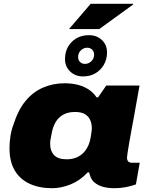

<svg xmlns="http://www.w3.org/2000/svg" viewBox="-20 -978 778 1010"><path d="M254 12Q186 12 135.5 -11.5Q85 -35 57.5 -81.5Q30 -128 30 -198Q30 -233 35.5 -265.5Q41 -298 52 -326Q75 -399 114 -446.5Q153 -494 206 -517Q259 -540 320 -540Q353 -540 384.5 -533Q416 -526 443 -509.5Q470 -493 488 -466H496L539 -528H714L693 -411Q690 -393 684.5 -363Q679 -333 672.5 -298.5Q666 -264 660.5 -231.5Q655 -199 651.5 -177Q648 -155 648 -149Q648 -136 654.5 -129Q661 -122 673 -122H715L695 -8Q674 0 644 6Q614 12 583 12Q541 12 513 2Q485 -8 469 -26Q461 -35 456.5 -46.5Q452 -58 449 -71H441Q401 -28 351.5 -8Q302 12 254 12ZM331 -140Q359 -140 381 -149Q403 -158 418.5 -174Q434 -190 443.5 -210.5Q453 -231 457 -255Q459 -270 460.5 -278.5Q462 -287 462.5 -293Q463 -299 463 -303Q463 -328 454 -347.5Q445 -367 426 -378Q407 -389 375 -389Q338 -389 313 -375Q288 -361 273.5 -337Q259 -313 253 -282Q249 -260 246.5 -248Q244 -236 244 -229.5Q244 -223 244 -219Q244 -184 264.5 -162Q285 -140 331 -140ZM417 -576Q376 -576 349 -602Q322 -628 322 -667Q322 -722 357.5 -757.5Q393 -793 448 -793Q489 -793 516 -767.5Q543 -742 543 -703Q543 -666 526.5 -637.5Q510 -609 482 -592.5Q454 -576 417 -576ZM426 -642Q440 -642 451 -648.5Q462 -655 468.5 -666Q475 -677 475 -691Q475 -707 464.5 -717Q454 -727 439 -727Q426 -727 415 -720.5Q404 -714 397.5 -703Q391 -692 391 -678Q391 -662 401 -652Q411 -642 426 -642ZM343 -825 457 -958H680V-954L502 -825Z"/></svg>

Font: Archivo SemiExpanded Black
Style: Italic
Weight: 900
Width: 6
Italic angle: -10°
Designer: Hector Gatti
Foundry: Omnibus-Type
Version: Version 2.001